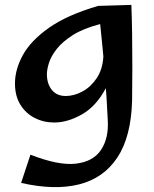

<svg xmlns="http://www.w3.org/2000/svg" viewBox="-20 -485 626 782"><path d="M201 14Q158 14 121.5 -4.5Q85 -23 63 -58.5Q41 -94 41 -145Q41 -202 73 -260.5Q105 -319 179 -371.5Q253 -424 380 -461L515 -465Q517 -418 518 -351.5Q519 -285 519 -212.5Q519 -140 518 -75Q514 72 458 156.5Q402 241 302 266Q202 291 66 260L104 145Q219 190 289.5 181.5Q360 173 391.5 125.5Q423 78 419 6Q417 -26 415.5 -58.5Q414 -91 411 -126Q372 -52 313.5 -19Q255 14 201 14ZM171 -183Q171 -144 191 -119Q211 -94 248 -94Q281 -94 315 -112Q349 -130 373.5 -166Q398 -202 401 -255Q398 -285 395 -317.5Q392 -350 388 -387Q319 -369 276.5 -342Q234 -315 211 -285.5Q188 -256 179.5 -229Q171 -202 171 -183Z"/></svg>

Font: Marhey
Style: Regular
Weight: 400
Designer: Nur Syamsi & Bustanul Arifin
Foundry: Namelatype
Version: Version 1.000; ttfautohint (v1.8.4.7-5d5b)